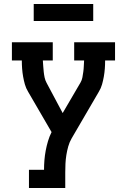

<svg xmlns="http://www.w3.org/2000/svg" viewBox="-20 -948 640 968"><path d="M126 0V-92H202Q202 -117 204 -141Q206 -165 210.5 -189Q215 -213 222 -236.5Q229 -260 240 -282L122 -485Q111 -503 105.5 -522.5Q100 -542 96.5 -562Q93 -582 91.5 -602Q90 -622 90 -643H40V-735H246V-643H196Q197 -628 198 -614Q199 -600 200.5 -585.5Q202 -571 205 -557Q208 -543 215 -530L296 -378L386 -532Q393 -544 395.5 -558Q398 -572 400 -586Q402 -600 402.5 -614.5Q403 -629 404 -643H354V-735H560V-643H510Q510 -622 508.5 -602Q507 -582 503.5 -562Q500 -542 494.5 -522.5Q489 -503 478 -485L341 -250Q330 -231 324 -209.5Q318 -188 314.5 -166Q311 -144 310 -122Q309 -100 309 -78V0ZM150 -842V-928H450V-842Z"/></svg>

Font: Iosevka Curly Slab SmBdEx
Style: Regular
Weight: 600
Width: 7
Monospace: yes
Designer: Belleve Invis
Foundry: Belleve Invis
Version: Version 11.1.0; ttfautohint (v1.8.3)